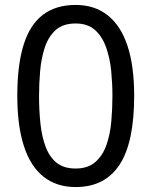

<svg xmlns="http://www.w3.org/2000/svg" viewBox="-20 -745 612 777"><path d="M286 12Q209 12 156 -30Q103 -72 76.5 -154.5Q50 -237 50 -357Q50 -482 75.5 -563.5Q101 -645 153.5 -685Q206 -725 286 -725Q363 -725 416 -683Q469 -641 496 -559.5Q523 -478 523 -357Q523 -264 508.5 -194.5Q494 -125 464.5 -79.5Q435 -34 390.5 -11Q346 12 286 12ZM286 -63Q336 -63 366 -89.5Q396 -116 411 -159Q426 -202 430.5 -254Q435 -306 435 -357Q435 -407 430 -458Q425 -509 409.5 -553Q394 -597 364.5 -623.5Q335 -650 286 -650Q235 -650 205.5 -623.5Q176 -597 161.5 -553.5Q147 -510 142.5 -458.5Q138 -407 138 -357Q138 -299 143.5 -246Q149 -193 164.5 -151.5Q180 -110 209 -86.5Q238 -63 286 -63Z"/></svg>

Font: malayalam115
Style: Regular
Weight: 400
Designer: Jelle Bosma - Monotype Design Team
Foundry: Monotype Imaging Inc.
Version: Version 2.103